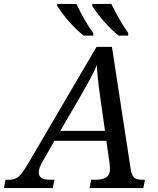

<svg xmlns="http://www.w3.org/2000/svg" viewBox="-76 -951 801 971"><path d="M199.2 -238.8 139.2 -133.8Q120.1 -100.6 120.1 -78.1Q120.1 -42 175.8 -42H199.2L190.9 0H-56.2L-47.9 -42H-28.8Q-2 -42 16.1 -55.9Q34.2 -69.8 64 -120.1L412.1 -713.9H490.2L585 -95.2Q589.8 -64 602.1 -53Q614.3 -42 644 -42H657.2L648.9 0H377L384.8 -42H408.2Q480 -42 480 -92.8Q480 -113.3 478 -127L461.9 -238.8ZM430.2 -463.9Q415 -570.3 414.1 -622.1Q391.1 -567.9 335.9 -473.1L229 -289.1H455.1ZM572.3 -771H523.4Q445.3 -836.4 390.6 -920.9V-931.2H487.3Q526.4 -849.1 572.3 -784.2ZM395.5 -771H346.2Q268.1 -836.4 213.4 -920.9V-931.2H310.5Q353 -841.8 395.5 -784.2Z"/></svg>

Font: Droid Serif
Style: Italic
Weight: 400
Italic angle: -12°
Designer: Monotype Design team
Foundry: Monotype Imaging Inc.
Version: Version 1.03